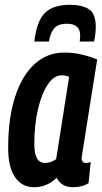

<svg xmlns="http://www.w3.org/2000/svg" viewBox="-20 -770 426 800"><path d="M284 10Q236 10 216 -29Q196 -10 173 0Q150 10 122 10Q71 10 42.5 -32Q14 -74 14 -153Q14 -278 43 -367Q72 -456 124.5 -503.5Q177 -551 248 -551Q286 -551 321.5 -542.5Q357 -534 385 -522Q367 -411 355.5 -337.5Q344 -264 337 -220Q330 -176 326.5 -153.5Q323 -131 321.5 -122.5Q320 -114 320 -112Q320 -91 338 -91Q348 -91 358 -95L349 -7Q323 10 284 10ZM214 -107 268 -450Q256 -456 236 -456Q205 -456 179.5 -418.5Q154 -381 138.5 -316Q123 -251 123 -169Q123 -91 167 -91Q192 -91 214 -107ZM271 -750Q322 -750 350.5 -731.5Q379 -713 379 -658Q379 -629 372 -597H312Q313 -604 313.5 -610Q314 -616 314 -623Q314 -671 259 -671Q221 -671 205 -651Q189 -631 184 -597H123Q133 -683 167.5 -716.5Q202 -750 271 -750Z"/></svg>

Font: Georama Condensed SemiBold
Style: Italic
Weight: 600
Width: 3
Italic angle: -9°
Designer: Jean-Baptiste Levee
Foundry: Production Type
Version: Version 1.000